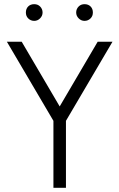

<svg xmlns="http://www.w3.org/2000/svg" viewBox="-20 -900 571 920"><path d="M144 -880Q126 -880 115 -869Q104 -858 104 -840Q104 -823 115 -812Q127 -800 144 -800Q160 -800 172 -812Q184 -824 184 -840Q184 -857 172 -869Q161 -880 144 -880ZM385 -880Q368 -880 357 -869Q345 -857 345 -840Q345 -824 357 -812Q369 -800 385 -800Q402 -800 414 -812Q425 -823 425 -840Q425 -858 414 -869Q403 -880 385 -880ZM13 -700 236 -321V0H296V-321L519 -700H448L266 -390L84 -700Z"/></svg>

Font: Unageo Variable
Style: Regular
Weight: 300
Designer: Richard Sepsi
Foundry: Richard Sepsi
Version: Version 2.200